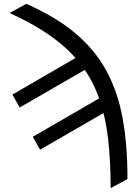

<svg xmlns="http://www.w3.org/2000/svg" viewBox="-20 -773 717 1004"><path d="M30.3 -705.1 117.2 -752.9Q272 -685.1 374.5 -598.6Q477.1 -512.2 536.9 -401.6Q596.7 -291 621.8 -151.4Q647 -11.7 646.5 163.1L558.6 210.9Q558.6 70.3 545.4 -45.7Q532.2 -161.6 499 -256.8Q465.8 -352.1 406.2 -431.4Q346.7 -510.7 254.4 -577.9Q162.1 -645 30.3 -705.1ZM461.9 -429.7 83 -210.9 44.9 -278.3 421.9 -497.1ZM568.4 -209 189.5 9.8 151.4 -57.6 529.3 -276.4Z"/></svg>

Font: Inter Display V
Style: Regular
Weight: 400
Designer: Rasmus Andersson
Foundry: rsms
Version: Version 3.015;git-src